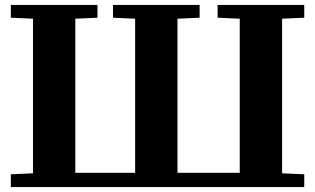

<svg xmlns="http://www.w3.org/2000/svg" viewBox="-20 -760 1280 780"><path d="M791 -688 701 -684V-58H954V-684L864 -688V-740H1216V-688L1126 -684V-56L1216 -52V0H24V-52L114 -56V-684L24 -688V-740H376V-688L286 -684V-58H529V-684L439 -688V-740H791Z"/></svg>

Font: Minipax
Style: Bold
Weight: 700
Designer: Raphaël Ronot, Igor Stepanchenko (Cyrillic)
Foundry: steppetype
Version: Version 1.002